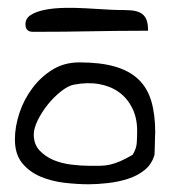

<svg xmlns="http://www.w3.org/2000/svg" viewBox="-20 -476 449 497"><path d="M18.6 -115.2Q18.6 -148.4 30.3 -183.6Q42 -218.8 64 -248Q85.9 -277.3 116.2 -295.9Q146.5 -314.5 185.5 -314.5Q240.2 -314.5 277.3 -303.7Q314.5 -293 337.9 -271Q361.3 -249 371.6 -214.4Q381.8 -179.7 381.8 -132.8Q381.8 -129.9 381.3 -121.6Q380.9 -113.3 380.9 -104.5Q380.9 -95.7 380.4 -87.4Q379.9 -79.1 379.9 -75.2Q373 -50.8 354 -35.6Q335 -20.5 310.1 -12.7Q285.2 -4.9 258.3 -2Q231.4 1 210 1Q179.7 1 146.5 -2.9Q113.3 -6.8 84.5 -19Q55.7 -31.2 37.1 -54.2Q18.6 -77.1 18.6 -115.2ZM67.4 -127.9Q67.4 -102.5 82.5 -86.4Q97.7 -70.3 119.1 -61.5Q140.6 -52.7 165.5 -49.8Q190.4 -46.9 208 -46.9Q225.6 -46.9 238.8 -46.9Q252 -46.9 264.6 -49.8Q277.3 -52.7 291 -58.6Q304.7 -64.5 323.2 -75.2Q333 -90.8 334 -106Q335 -121.1 335 -137.7Q335 -170.9 322.3 -196.3Q309.6 -221.7 288.1 -237.3Q266.6 -252.9 236.8 -258.3Q207 -263.7 170.9 -256.8Q156.2 -253.9 137.7 -239.3Q119.1 -224.6 103.5 -205.1Q87.9 -185.5 77.6 -164.6Q67.4 -143.6 67.4 -127.9ZM45.9 -413.1Q45.9 -428.7 60.1 -437.5Q74.2 -446.3 96.7 -450.7Q119.1 -455.1 147 -455.6Q174.8 -456.1 201.2 -454.6Q227.5 -453.1 251 -451.7Q274.4 -450.2 287.1 -450.2Q304.7 -450.2 318.8 -449.2Q333 -448.2 343.3 -442.9Q353.5 -437.5 358.4 -426.8Q363.3 -416 363.3 -396.5Q315.4 -396.5 280.3 -396Q245.1 -395.5 212.4 -395Q179.7 -394.5 145 -394Q110.4 -393.6 65.4 -393.6Q45.9 -393.6 45.9 -413.1Z"/></svg>

Font: Swanky and Moo Moo Cyrillic
Style: Regular
Weight: 400
Designer: Kimberly Geswein; Denis Ignatov
Foundry: Kimberly Geswein; Denis Ignatov
Version: Version 1.003 June 27, 2018